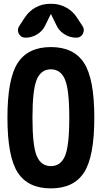

<svg xmlns="http://www.w3.org/2000/svg" viewBox="-20 -990 540 1019"><path d="M254.9 -969.7Q294.9 -969.7 330.1 -950.7Q365.2 -931.6 386.7 -899.4L418 -851.6Q430.7 -832 419.9 -811Q409.2 -790 384.8 -790Q350.6 -790 321.3 -808.6Q292 -827.1 278.3 -858.4L251 -914.1Q251 -915 250 -915Q249 -915 249 -914.1L221.7 -858.4Q208 -827.1 178.7 -808.6Q149.4 -790 115.2 -790Q90.8 -790 80.1 -811Q69.3 -832 82 -851.6L113.3 -899.4Q135.7 -932.6 170.4 -951.2Q205.1 -969.7 245.1 -969.7ZM175.3 -161.6Q198.2 -108.4 250 -108.4Q301.8 -108.4 324.7 -161.6Q347.7 -214.8 347.7 -364.7Q347.7 -514.6 324.7 -568.4Q301.8 -622.1 250 -622.1Q198.2 -622.1 175.3 -568.4Q152.3 -514.6 152.3 -364.7Q152.3 -214.8 175.3 -161.6ZM74.2 -656.2Q128.9 -740.2 250 -740.2Q371.1 -740.2 425.8 -656.2Q480.5 -572.3 480.5 -365.2Q480.5 -158.2 425.8 -74.2Q371.1 9.8 250 9.8Q128.9 9.8 74.2 -74.2Q19.5 -158.2 19.5 -365.2Q19.5 -572.3 74.2 -656.2Z"/></svg>

Font: Rounded-X Mgen+ 1m bold
Style: Bold
Weight: 700
Designer: [Source Han Sans]
Ryoko NISHIZUKA  (kana & ideographs); Paul D. Hunt (Latin, Greek & Cyrillic); Wenlong ZHANG  (bopomofo
Version: Version 1.059.20150602